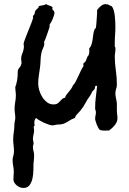

<svg xmlns="http://www.w3.org/2000/svg" viewBox="-20 -596 635 945"><path d="M558.1 -13.2Q558.1 -3.9 554.2 4.6Q550.3 13.2 543.9 21Q537.6 28.8 530.3 35.4Q522.9 42 516.1 46.9Q510.7 45.9 505.6 46.4Q500.5 46.9 495.1 46.9Q491.2 46.9 483.2 46.1Q475.1 45.4 471.2 43Q468.3 41 464.1 33.9Q460 26.9 456.5 18.1Q453.1 9.3 450.7 1Q448.2 -7.3 448.2 -11.2Q448.2 -19.5 450.2 -27.6Q452.1 -35.6 452.1 -43.9Q452.1 -48.3 450.2 -53Q448.2 -57.6 448.2 -63Q448.2 -90.3 451.7 -118.2Q455.1 -146 458 -172.9Q457 -173.8 453.1 -173.8Q450.2 -173.8 449.2 -171.9Q448.2 -169.9 447.5 -167Q446.8 -164.1 446.5 -161.4Q446.3 -158.7 444.8 -157.2Q443.4 -153.8 440.4 -151.9Q437.5 -149.9 435.1 -147Q432.1 -141.6 429.4 -135.7Q426.8 -129.9 422.9 -124Q410.2 -107.4 400.4 -88.6Q390.6 -69.8 377 -53.2Q369.6 -43.9 360.8 -35.4Q352.1 -26.9 348.1 -15.1Q335 -10.7 326.2 -5.1Q317.4 0.5 309.1 5.4Q300.8 10.3 290.5 13.7Q280.3 17.1 264.2 17.1Q257.3 17.1 251 19Q244.6 21 237.8 21Q231 21 219.5 17.1Q208 13.2 196 7.8Q184.1 2.4 173.6 -3.9Q163.1 -10.3 158.2 -15.1Q152.8 -12.2 150.9 -4.9Q148.9 2.4 148.9 7.8Q148.9 11.7 149.2 14.9Q149.4 18.1 151.9 21Q148.9 22 147.5 24.4Q146 26.9 146 29.8Q146 33.7 147 37.4Q147.9 41 147.9 44.9Q147.9 55.7 145 66.2Q142.1 76.7 142.1 87.9Q142.1 94.2 144 100.1Q146 106 145 111.8V113.8Q142.1 120.6 142.1 127Q142.1 137.7 145 147.9Q147.9 158.2 147.9 168.9Q147.9 178.7 147 188.5Q146 198.2 145 208Q144.5 221.7 144.3 242.2Q144 262.7 139.9 282Q135.7 301.3 125.5 315.2Q115.2 329.1 95.2 329.1Q86.9 329.1 78.1 325.7Q69.3 322.3 62.3 316.4Q55.2 310.5 50.5 302.7Q45.9 294.9 45.9 286.1Q45.9 276.9 46.9 268.1Q47.9 259.3 47.9 250Q47.9 234.9 44.9 220.5Q42 206.1 42 191.9Q42 181.6 45.4 170.9Q48.8 160.2 48.8 148.9Q48.8 134.8 46.9 119.9Q44.9 105 44.9 89.8Q44.9 71.8 47.9 54.2Q50.8 36.6 50.8 18.1Q50.8 8.8 53 0.5Q55.2 -7.8 55.2 -17.1Q55.2 -27.3 53.5 -38.1Q51.8 -48.8 51.8 -60.1Q51.8 -77.1 54.9 -94Q58.1 -110.8 58.1 -127.9Q58.1 -137.2 56.6 -146Q55.2 -154.8 55.2 -164.1Q55.2 -169.9 57.6 -175Q60.1 -180.2 61 -186Q64.9 -201.2 66.4 -217.8Q67.9 -234.4 67.9 -250Q70.8 -258.3 76.7 -264.2Q82.5 -270 84 -278.8Q85.4 -281.2 85.7 -283.4Q85.9 -285.6 85.9 -288.1Q85.9 -292.5 85 -296.9Q84 -301.3 84 -306.2Q84 -319.8 89.8 -333Q95.7 -346.2 97.2 -359.9Q98.1 -365.2 97.2 -370.8Q96.2 -376.5 96.2 -381.8Q96.2 -384.3 99.4 -393.1Q102.5 -401.9 107.2 -414.1Q111.8 -426.3 117.4 -440.2Q123 -454.1 128.2 -466.8Q133.3 -479.5 137 -489.7Q140.6 -500 142.1 -504.9Q143.1 -507.8 142.6 -510.5Q142.1 -513.2 142.1 -516.1Q142.1 -519 144.5 -520.3Q147 -521.5 147.9 -523.9Q150.9 -528.3 151.4 -533.9Q151.9 -539.6 154.8 -543.9Q158.2 -549.3 164.6 -554Q170.9 -558.6 170.9 -565.9Q174.8 -567.4 179.7 -568.1Q184.6 -568.8 189.5 -569.6Q194.3 -570.3 198.7 -571.8Q203.1 -573.2 206.1 -576.2Q213.4 -570.8 223.1 -568.6Q232.9 -566.4 238.8 -560.1Q237.8 -557.6 237.8 -555.9Q237.8 -554.2 237.8 -551.8Q237.8 -549.3 239.5 -547.9Q241.2 -546.4 242.9 -544.4Q244.6 -542.5 246.3 -539.8Q248 -537.1 248 -532.2Q248 -528.3 245.6 -520.3Q243.2 -512.2 239.7 -503.7Q236.3 -495.1 232.4 -488Q228.5 -481 226.1 -479Q223.6 -474.6 224.1 -469.5Q224.6 -464.4 223.1 -460Q221.7 -456.1 218 -445.1Q214.4 -434.1 210.2 -422.4Q206.1 -410.6 202.1 -400.9Q198.2 -391.1 196.8 -389.2Q196.8 -387.7 197.5 -385.5Q198.2 -383.3 198.2 -381.8Q198.2 -371.6 192.4 -359.9Q186.5 -348.1 184.1 -336.9Q180.2 -318.8 179.7 -300Q179.2 -281.2 176.8 -263.2Q174.3 -243.2 171.1 -223.9Q168 -204.6 168 -184.1Q168 -169.9 173.1 -152.1Q178.2 -134.3 188 -118.7Q197.8 -103 211.7 -92.5Q225.6 -82 243.2 -82Q255.9 -82 262.5 -86.4Q269 -90.8 273.9 -96.4Q278.8 -102.1 284.2 -107.4Q289.6 -112.8 299.8 -115.2Q302.7 -124 308.1 -131.1Q313.5 -138.2 319.3 -145Q325.2 -151.9 330.6 -159.4Q335.9 -167 338.9 -175.8Q344.7 -180.2 351.6 -192.9Q358.4 -205.6 365.2 -220.5Q372.1 -235.4 378.7 -249.3Q385.3 -263.2 390.1 -269Q391.1 -272 390.6 -274.7Q390.1 -277.3 390.1 -279.8V-282.2Q391.6 -286.1 394.5 -287.6Q397.5 -289.1 399.9 -292Q404.3 -299.3 406.7 -308.3Q409.2 -317.4 416 -324.2Q418.9 -331.5 419.4 -340.1Q419.9 -348.6 418.9 -356.9Q426.8 -365.7 430.4 -377.4Q434.1 -389.2 435.8 -401.6Q437.5 -414.1 439.2 -426.5Q440.9 -439 444.8 -450.2Q446.3 -453.1 448.7 -455.1Q451.2 -457 452.1 -460Q452.6 -462.9 453.9 -475.8Q455.1 -488.8 456.1 -503.4Q457 -518.1 457.8 -531Q458.5 -543.9 458 -546.9Q466.3 -558.1 477.5 -567.1Q488.8 -576.2 502.9 -576.2Q502.9 -575.2 503.4 -574.2Q503.9 -573.2 504.9 -573.2Q507.3 -573.2 507.3 -574.2Q507.3 -575.2 509.8 -575.2Q519 -568.8 528.8 -565.9Q535.6 -559.6 539.6 -545.9Q543.5 -532.2 545.2 -516.8Q546.9 -501.5 547.4 -486.6Q547.9 -471.7 547.9 -462.9Q547.9 -443.4 546.4 -423.6Q544.9 -403.8 544.9 -383.8V-366.2Q548.8 -362.8 548.3 -358.4Q547.9 -354 547.9 -350.1Q547.9 -342.3 546.4 -335Q544.9 -327.6 544.9 -320.8Q544.9 -285.6 550 -250.5Q555.2 -215.3 555.2 -179.2Q555.2 -168 551.5 -158.2Q547.9 -148.4 547.9 -137.2Q547.9 -124.5 551 -111.6Q554.2 -98.6 555.2 -85.9V-51.8Q555.2 -42 556.6 -32.5Q558.1 -22.9 558.1 -13.2Z"/></svg>

Font: Margarine
Style: Regular
Weight: 400
Designer: Astigmatic (AOETI)
Foundry: Astigmatic (AOETI)
Version: Version 1.000